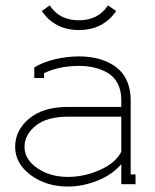

<svg xmlns="http://www.w3.org/2000/svg" viewBox="-20 -682 575 711"><path d="M379.9 -662.1 410.2 -641.1Q361.8 -570.8 272 -570.8Q183.1 -570.8 134.8 -641.1L164.1 -662.1Q200.2 -606.9 272 -606.9Q343.8 -606.9 379.9 -662.1ZM429.2 -120.1V-250H231.9Q153.8 -250 112.3 -216.6Q70.8 -183.1 70.8 -138.2Q70.8 -91.8 118.2 -59.3Q165.5 -26.9 231.9 -26.9Q291.5 -26.9 349.6 -52.5Q407.7 -78.1 429.2 -120.1ZM428.2 -73.2Q394.5 -34.2 340.1 -12.7Q285.6 8.8 231.9 8.8Q150.9 8.8 93.5 -33.9Q36.1 -76.7 36.1 -138.2Q36.1 -199.7 88.1 -242.9Q140.1 -286.1 231.9 -286.1H429.2V-312Q429.2 -347.7 415.3 -373.5Q401.4 -399.4 377.7 -412.8Q354 -426.3 327.9 -432.1Q301.8 -438 272 -438Q200.2 -438 143.1 -411.1V-393.1H106.9V-432.1Q137.2 -451.2 182.1 -462.2Q227.1 -473.1 272 -473.1Q301.8 -473.1 328.9 -468Q356 -462.9 381.1 -450.9Q406.2 -439 424.3 -420.9Q442.4 -402.8 453.1 -374.8Q463.9 -346.7 463.9 -312V-36.1H481.9V0H429.2V-73.2Z"/></svg>

Font: Rawengulk
Style: Regular
Weight: 400
Version: Version 0.92